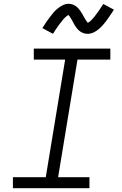

<svg xmlns="http://www.w3.org/2000/svg" viewBox="-20 -991 640 1011"><path d="M48 0V-58H221L323 -677H158V-735H561V-677H388L286 -58H451V0ZM442 -813Q437 -813 432 -813.5Q427 -814 422.5 -815.5Q418 -817 413.5 -819Q409 -821 405 -823.5Q401 -826 397.5 -829Q394 -832 391 -835Q388 -838 385 -842Q382 -846 379 -850Q376 -854 373.5 -858Q371 -862 369 -866Q367 -870 365 -873.5Q363 -877 360.5 -882Q358 -887 355 -891.5Q352 -896 350 -899.5Q348 -903 345 -907Q342 -911 340 -912Q338 -911 333.5 -908Q329 -905 324.5 -900.5Q320 -896 317 -893Q314 -890 311.5 -887Q309 -884 306.5 -880.5Q304 -877 301 -873.5Q298 -870 294.5 -865.5Q291 -861 288 -856.5Q285 -852 281.5 -847Q278 -842 274 -836.5Q270 -831 266.5 -825Q263 -819 259 -813L203 -843Q214 -861 224.5 -876Q235 -891 244.5 -903.5Q254 -916 262.5 -926Q271 -936 284 -946.5Q297 -957 311.5 -964Q326 -971 341 -971Q351 -971 360.5 -968Q370 -965 378 -959.5Q386 -954 392 -947.5Q398 -941 403.5 -933Q409 -925 413 -918Q417 -911 422.5 -901Q428 -891 432.5 -884Q437 -877 442 -871Q445 -872 449.5 -875Q454 -878 458.5 -882.5Q463 -887 465.5 -890Q468 -893 471 -896Q474 -899 476.5 -902.5Q479 -906 482 -909.5Q485 -913 488 -917.5Q491 -922 494.5 -926.5Q498 -931 501.5 -936Q505 -941 508.5 -946.5Q512 -952 516 -958Q520 -964 524 -970L580 -940Q568 -922 558 -907Q548 -892 538.5 -879.5Q529 -867 520 -857Q511 -847 498.5 -836.5Q486 -826 471.5 -819.5Q457 -813 442 -813Z"/></svg>

Font: Iosevka Curly Light Extended
Style: Italic
Weight: 300
Width: 7
Italic angle: -9°
Monospace: yes
Designer: Belleve Invis
Foundry: Belleve Invis
Version: Version 11.1.0; ttfautohint (v1.8.3)